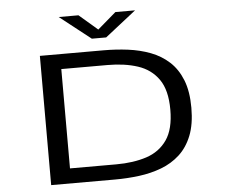

<svg xmlns="http://www.w3.org/2000/svg" viewBox="-59 -968 1218 1036"><g transform="rotate(-5 550.0 -450.0)"><path d="M176.5 0V-700H521.5Q588.5 -700 653.2 -691.8Q718 -683.5 774.8 -662Q831.5 -640.5 874.5 -601.2Q917.5 -562 942 -500.5Q966.5 -439 966.5 -350Q966.5 -261 942 -199.5Q917.5 -138 874.5 -98.8Q831.5 -59.5 774.8 -38Q718 -16.5 653.2 -8.2Q588.5 0 521.5 0ZM285.5 -81H536.5Q629 -81 700.2 -104.2Q771.5 -127.5 812 -186Q852.5 -244.5 852.5 -350Q852.5 -455.5 811.5 -514Q770.5 -572.5 699.2 -595.8Q628 -619 536.5 -619H285.5ZM296 -900H403L503 -814L603 -900H709.5L541.5 -768H464Z"/></g></svg>

Font: Trispace Expanded
Style: Regular
Weight: 400
Width: 7
Designer: Tyler Finck
Foundry: Etcetera Type Company
Version: Version 1.210; ttfautohint (v1.8.3)